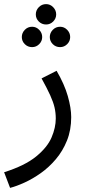

<svg xmlns="http://www.w3.org/2000/svg" viewBox="-45 -683 432 933"><path d="M4 230 -25 154Q76 122 130.5 77.5Q185 33 205.5 -15Q226 -63 226 -107Q226 -135 220 -161Q214 -187 199 -220Q184 -253 157 -302L230 -339Q268 -274 284.5 -216Q301 -158 301 -114Q301 -51 280.5 0Q260 51 226.5 90.5Q193 130 153.5 158Q114 186 74.5 204Q35 222 4 230ZM179 -564Q158 -564 143.5 -578.5Q129 -593 129 -613Q129 -633 143.5 -648Q158 -663 179 -663Q199 -663 213.5 -648Q228 -633 228 -613Q228 -593 213.5 -578.5Q199 -564 179 -564ZM111 -454Q90 -454 75.5 -468.5Q61 -483 61 -503Q61 -523 75.5 -538Q90 -553 111 -553Q131 -553 145.5 -538Q160 -523 160 -503Q160 -483 145.5 -468.5Q131 -454 111 -454ZM247 -454Q226 -454 211.5 -468.5Q197 -483 197 -503Q197 -523 211.5 -538Q226 -553 247 -553Q267 -553 281.5 -538Q296 -523 296 -503Q296 -483 281.5 -468.5Q267 -454 247 -454Z"/></svg>

Font: Noto Sans Living
Style: Regular
Weight: 400
Designer: Monotype Design Team
Foundry: Monotype Imaging Inc.
Version: Version 2.013; ttfautohint (v1.8.4.7-5d5b)